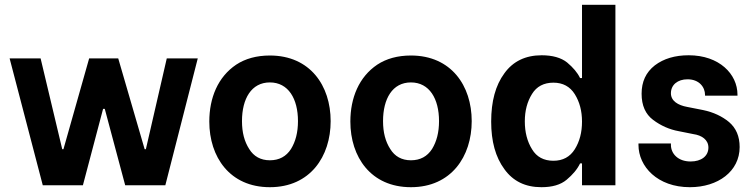

<svg xmlns="http://www.w3.org/2000/svg" viewBox="-20 -771 3132 799"><path d="M158 0H325L409 -318H416L501 0H668L803 -528H674L587 -150H582L472 -528H351L244 -150H239L149 -528H20Z M1103 8C1271 8 1356 -120 1356 -267C1356 -414 1271 -540 1103 -540C1048 -540 1001 -527 963 -502C887 -451 851 -364 851 -265C851 -118 936 8 1103 8ZM1103 -104C1065 -104 1036 -120 1017 -151C997 -182 987 -220 987 -267C987 -360 1026 -428 1103 -428C1180 -428 1220 -360 1220 -267C1220 -220 1210 -182 1191 -151C1171 -120 1142 -104 1103 -104Z M1690 8C1858 8 1943 -120 1943 -267C1943 -414 1858 -540 1690 -540C1635 -540 1588 -527 1550 -502C1474 -451 1438 -364 1438 -265C1438 -118 1523 8 1690 8ZM1690 -104C1652 -104 1623 -120 1604 -151C1584 -182 1574 -220 1574 -267C1574 -360 1613 -428 1690 -428C1767 -428 1807 -360 1807 -267C1807 -220 1797 -182 1778 -151C1758 -120 1729 -104 1690 -104Z M2233 8C2278 8 2313 -2 2338 -23C2363 -44 2382 -66 2394 -91H2402V0H2541V-751H2402V-446H2394C2383 -469 2365 -490 2340 -511C2315 -531 2279 -541 2234 -541C2167 -541 2115 -516 2079 -466C2042 -416 2024 -349 2024 -265C2024 -183 2042 -117 2079 -67C2115 -17 2166 8 2233 8ZM2283 -102C2243 -102 2213 -118 2194 -150C2174 -182 2164 -221 2164 -266C2164 -310 2174 -348 2194 -380C2213 -411 2243 -427 2283 -427C2322 -427 2352 -411 2372 -379C2392 -347 2402 -309 2402 -265C2402 -220 2392 -182 2372 -150C2352 -118 2322 -102 2283 -102Z M2851 8C2968 8 3058 -58 3058 -159C3058 -204 3043 -238 3014 -263C2985 -287 2949 -304 2906 -313L2840 -326C2801 -333 2772 -351 2772 -383C2772 -418 2800 -441 2841 -441C2890 -441 2914 -408 2914 -376V-373H3049V-377C3049 -463 2973 -541 2846 -541C2789 -541 2742 -527 2705 -499C2668 -470 2650 -431 2650 -381C2650 -332 2666 -296 2698 -272C2730 -248 2766 -232 2805 -225L2865 -213C2901 -208 2928 -189 2928 -157C2928 -121 2898 -99 2854 -99C2801 -99 2772 -132 2772 -168V-174H2637V-168C2637 -78 2716 8 2851 8Z"/></svg>

Font: Be Vietnam
Style: Bold
Weight: 700
Designer: Gabriel Lam
Foundry: TypeRant
Version: Version 4.000